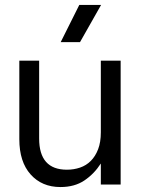

<svg xmlns="http://www.w3.org/2000/svg" viewBox="-20 -745 568 775"><path d="M224 10Q149 10 103.5 -41Q58 -92 58 -183V-500H138V-186Q138 -60 250 -60Q278 -60 303 -68.5Q328 -77 346.5 -95.5Q365 -114 376 -142.5Q387 -171 387 -211V-500H467V0H387V-85Q360 -43 320.5 -16.5Q281 10 224 10ZM300 -725H388L303 -575H225Z"/></svg>

Font: CyStack Display
Style: Regular
Weight: 400
Designer: Weizhong Zhang
Foundry: 本地遙控
Version: Version 1.000;Glyphs 3.1.2 (3151)